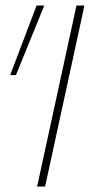

<svg xmlns="http://www.w3.org/2000/svg" viewBox="-20 -678 361 698"><path d="M115 0 258 -658H287L144 0ZM38 -405H17L113 -658H141Z"/></svg>

Font: Ysabeau Infant Thin
Style: Italic
Weight: 250
Italic angle: -12°
Designer: Christian Thalmann (Catharsis Fonts)
Version: Version 2.001;gftools[0.9.30]; featfreeze: ss01,ss02,lnum